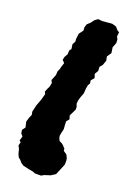

<svg xmlns="http://www.w3.org/2000/svg" viewBox="-143 -774 586 847"><g transform="rotate(20 150.5 -350.5)"><path d="M135 18 127 14 101 9 76 3 63 -6 56 -15 45 -24 39 -37 33 -60 26 -73 30 -89 23 -96 29 -116 19 -128 17 -143 28 -158 22 -184 28 -204 35 -220 32 -234 40 -268 46 -283 52 -300 59 -326 54 -336 60 -351 66 -363 70 -382 64 -394 75 -421 76 -439 82 -452 85 -465 91 -483 80 -495 83 -509 92 -525 93 -543 100 -553 97 -574 105 -589 104 -601 107 -627 122 -647 121 -662 126 -678 140 -691 152 -707 166 -717 186 -715 219 -718 231 -719 251 -713 262 -700 272 -694 270 -673 276 -662 277 -645 268 -622 272 -596 258 -575 262 -557 254 -534 243 -521 244 -502 234 -485 240 -467 227 -452 229 -438 223 -428 220 -413 218 -387 210 -366 205 -348 204 -334 209 -320V-308L199 -287L193 -275L198 -258L187 -245L188 -224L189 -208L185 -192L182 -175L185 -163L190 -153L201 -148L209 -142L221 -129L222 -119L238 -108L245 -94L247 -84V-64L236 -37L225 -11L205 2L177 11L165 18Z"/></g></svg>

Font: Winky Rough
Style: Bold Italic
Weight: 700
Italic angle: -8.97852°
Designer: Simon Atzbach
Foundry: typofactur
Version: Version 1.206; ttfautohint (v1.8.4.7-5d5b)